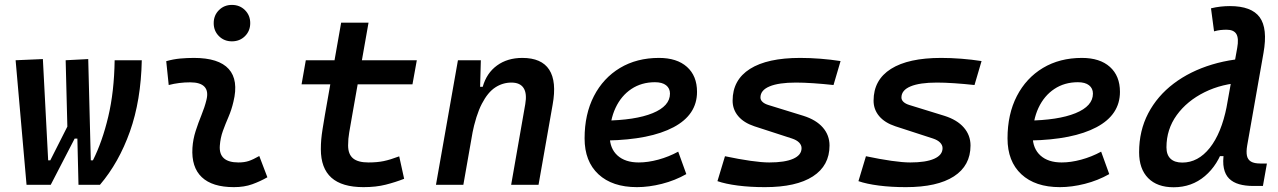

<svg xmlns="http://www.w3.org/2000/svg" viewBox="-20 -768 5313 798"><path d="M306.2 0 300.3 -245.6 260.3 -227.5 252.9 -517.6 346.7 -522.5 357.4 -101.6H366.2Q405.3 -179.2 429.9 -283Q454.6 -386.7 456.5 -517.6H569.3Q565.9 -350.6 520 -221.4Q474.1 -92.3 395.5 0ZM310.5 -341.8 325.2 -191.9H278.3L299.8 -210.4L190.9 0H90.3L44.9 -517.6L158.2 -522.5L180.2 -101.6H189Z M943.8 -596.2Q911.6 -596.2 889.9 -617.9Q868.2 -639.6 868.2 -671.9Q868.2 -704.1 889.9 -725.8Q911.6 -747.6 943.8 -747.6Q976.6 -747.6 998.3 -725.8Q1020 -704.1 1020 -671.9Q1020 -639.6 998.3 -617.9Q976.6 -596.2 943.8 -596.2ZM1057.6 -119.6 1091.3 -31.2Q1061.5 -14.2 1028.3 -2.2Q995.1 9.8 952.1 9.8Q862.3 9.8 818.6 -31.7Q774.9 -73.2 779.8 -153.3Q782.2 -189.5 793.2 -223.6Q804.2 -257.8 817.4 -290Q830.6 -322.3 837.9 -352.1Q847.2 -388.7 830.1 -407.2Q813 -425.8 770.5 -425.8Q724.1 -425.8 681.2 -414.6L670.9 -513.7Q699.7 -522 728.5 -524.7Q757.3 -527.3 786.1 -527.3Q889.2 -527.3 930.7 -481.2Q972.2 -435.1 950.2 -345.2Q942.4 -311.5 929.7 -282.2Q917 -252.9 906.5 -224.1Q896 -195.3 893.6 -162.1Q888.7 -92.8 971.2 -92.8Q995.6 -92.8 1013.9 -98.9Q1032.2 -105 1057.6 -119.6Z M1490.7 9.8Q1401.4 9.8 1357.4 -29.5Q1313.5 -68.8 1313.5 -147.9Q1313.5 -168.9 1315.2 -188.5Q1316.9 -208 1320.8 -232.2Q1324.7 -256.3 1330.6 -291.5L1397.9 -673.8H1511.7L1444.3 -291.5Q1436 -243.2 1431.4 -217.3Q1426.8 -191.4 1426.8 -163.6Q1426.8 -127 1447.3 -109.9Q1467.8 -92.8 1511.2 -92.8Q1547.4 -92.8 1574.5 -98.4Q1601.6 -104 1639.2 -118.2L1659.7 -24.9Q1623.5 -10.7 1583.3 -0.5Q1543 9.8 1490.7 9.8ZM1233.4 -417.5 1251 -517.6H1712.4L1694.3 -417.5Z M1792 0 1883.3 -517.6H1978.5L1975.1 -394L1905.8 0ZM2104.5 0 2163.1 -335Q2170.9 -379.4 2156.2 -402.1Q2141.6 -424.8 2105.5 -424.8Q2069.3 -424.8 2038.3 -404.5Q2007.3 -384.3 1982.7 -336.7Q1958 -289.1 1941.9 -208L1966.3 -407.2H1986.3Q2002.4 -464.4 2045.7 -495.8Q2088.9 -527.3 2150.9 -527.3Q2231 -527.3 2262.7 -478.3Q2294.4 -429.2 2276.9 -333L2218.3 0Z M2634.8 -92.8Q2672.9 -92.8 2716.1 -104.5Q2759.3 -116.2 2798.8 -137.7L2832.5 -44.4Q2785.2 -17.6 2731 -3.9Q2676.8 9.8 2627.4 9.8Q2524.9 9.8 2467.3 -43.7Q2409.7 -97.2 2409.7 -192.9Q2409.7 -293.5 2448.5 -368.7Q2487.3 -443.8 2556.9 -485.6Q2626.5 -527.3 2718.8 -527.3Q2793.5 -527.3 2835.2 -490Q2877 -452.6 2877 -386.2Q2877 -291 2779.5 -239.3Q2682.1 -187.5 2503.4 -184.1L2490.2 -266.6Q2620.1 -268.1 2692.4 -297.6Q2764.6 -327.1 2764.6 -378.9Q2764.6 -400.9 2748.5 -413.6Q2732.4 -426.3 2702.1 -426.3Q2646.5 -426.3 2604.2 -398.2Q2562 -370.1 2538.3 -319.6Q2514.6 -269 2514.2 -201.7Q2514.6 -150.4 2546.6 -121.6Q2578.6 -92.8 2634.8 -92.8Z M3159.2 9.8Q3097.7 9.8 3046.6 3.2Q2995.6 -3.4 2961.9 -15.1L2993.2 -118.7Q3051.3 -106.4 3098.9 -99.6Q3146.5 -92.8 3177.2 -92.8Q3242.2 -92.8 3276.9 -108.2Q3311.5 -123.5 3311.5 -152.3Q3311.5 -165 3301.3 -175.5Q3291 -186 3271.5 -192.4L3115.2 -243.2Q3071.3 -257.8 3048.1 -285.4Q3024.9 -313 3024.9 -349.6Q3024.9 -436 3097.2 -481.7Q3169.4 -527.3 3305.7 -527.3Q3346.7 -527.3 3389.9 -523.9Q3433.1 -520.5 3473.6 -514.2L3444.3 -414.6Q3400.4 -419.4 3359.9 -422.1Q3319.3 -424.8 3288.1 -424.8Q3216.3 -424.8 3178.5 -408.9Q3140.6 -393.1 3140.6 -362.8Q3140.6 -352.5 3149.2 -344.5Q3157.7 -336.4 3173.8 -331.5L3319.3 -286.6Q3372.1 -270 3399.9 -238Q3427.7 -206.1 3427.7 -163.1Q3427.7 -79.6 3358.6 -34.9Q3289.6 9.8 3159.2 9.8Z M3745.1 9.8Q3683.6 9.8 3632.6 3.2Q3581.5 -3.4 3547.9 -15.1L3579.1 -118.7Q3637.2 -106.4 3684.8 -99.6Q3732.4 -92.8 3763.2 -92.8Q3828.1 -92.8 3862.8 -108.2Q3897.5 -123.5 3897.5 -152.3Q3897.5 -165 3887.2 -175.5Q3877 -186 3857.4 -192.4L3701.2 -243.2Q3657.2 -257.8 3634 -285.4Q3610.8 -313 3610.8 -349.6Q3610.8 -436 3683.1 -481.7Q3755.4 -527.3 3891.6 -527.3Q3932.6 -527.3 3975.8 -523.9Q4019 -520.5 4059.6 -514.2L4030.3 -414.6Q3986.3 -419.4 3945.8 -422.1Q3905.3 -424.8 3874 -424.8Q3802.2 -424.8 3764.4 -408.9Q3726.6 -393.1 3726.6 -362.8Q3726.6 -352.5 3735.1 -344.5Q3743.7 -336.4 3759.8 -331.5L3905.3 -286.6Q3958 -270 3985.8 -238Q4013.7 -206.1 4013.7 -163.1Q4013.7 -79.6 3944.6 -34.9Q3875.5 9.8 3745.1 9.8Z M4392.6 -92.8Q4430.7 -92.8 4473.9 -104.5Q4517.1 -116.2 4556.6 -137.7L4590.3 -44.4Q4543 -17.6 4488.8 -3.9Q4434.6 9.8 4385.3 9.8Q4282.7 9.8 4225.1 -43.7Q4167.5 -97.2 4167.5 -192.9Q4167.5 -293.5 4206.3 -368.7Q4245.1 -443.8 4314.7 -485.6Q4384.3 -527.3 4476.6 -527.3Q4551.3 -527.3 4593 -490Q4634.8 -452.6 4634.8 -386.2Q4634.8 -291 4537.4 -239.3Q4439.9 -187.5 4261.2 -184.1L4248 -266.6Q4377.9 -268.1 4450.2 -297.6Q4522.5 -327.1 4522.5 -378.9Q4522.5 -400.9 4506.3 -413.6Q4490.2 -426.3 4460 -426.3Q4404.3 -426.3 4362.1 -398.2Q4319.8 -370.1 4296.1 -319.6Q4272.5 -269 4272 -201.7Q4272.5 -150.4 4304.4 -121.6Q4336.4 -92.8 4392.6 -92.8Z M4857.9 10.3Q4789.6 10.3 4752 -27.8Q4714.4 -65.9 4714.4 -135.3Q4714.4 -224.6 4752.2 -296.9Q4790 -369.1 4858.2 -420.7Q4926.3 -472.2 5017.6 -499.8Q5108.9 -527.3 5215.8 -527.3H5224.6L5149.4 -424.8Q5059.6 -420.9 4986.6 -384.8Q4913.6 -348.6 4870.8 -289.6Q4828.1 -230.5 4828.1 -155.8Q4828.1 -124.5 4845 -108.4Q4861.8 -92.3 4894 -92.3Q4959.5 -92.3 5008.1 -153.3Q5056.6 -214.4 5078.6 -325.7L5073.7 -119.1H5017.1L5066.9 -161.1Q5042.5 -82.5 4987.8 -36.1Q4933.1 10.3 4857.9 10.3ZM5189 4.9Q5155.8 4.9 5130.1 -2.4Q5104.5 -9.8 5088.4 -25.9Q5072.3 -42 5066.7 -68.8Q5061 -95.7 5067.4 -135.3L5074.2 -302.2L5122.1 -568.4Q5129.4 -608.4 5118.7 -626.5Q5107.9 -644.5 5078.1 -644.5Q5064.9 -644.5 5052.2 -643.1Q5039.6 -641.6 5025.9 -637.7L5013.2 -733.4Q5033.2 -738.3 5052.7 -740.5Q5072.3 -742.7 5091.8 -742.7Q5181.6 -742.7 5215.6 -696.3Q5249.5 -649.9 5231.4 -547.9L5163.6 -163.1Q5159.2 -137.2 5162.6 -120.8Q5166 -104.5 5179.4 -96.4Q5192.9 -88.4 5218.8 -88.4H5245.6L5229 4.9Z"/></svg>

Font: Cascadia Mono Medium
Style: Italic
Weight: 500
Italic angle: -10°
Monospace: yes
Designer: Aaron Bell
Foundry: Saja Typeworks
Version: Version 2407.024